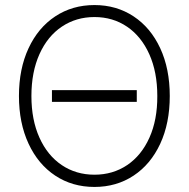

<svg xmlns="http://www.w3.org/2000/svg" viewBox="-20 -737 754 767"><path d="M526.4 -330.1H187.5V-377H526.4ZM357.4 9.8Q269 9.8 200.7 -35.4Q132.3 -80.6 94 -163.1Q55.7 -245.6 55.7 -353.5Q55.7 -461.9 94 -544.2Q132.3 -626.5 200.7 -671.6Q269 -716.8 357.4 -716.8Q445.3 -716.8 513.7 -671.6Q582 -626.5 620.1 -544.2Q658.2 -461.9 658.2 -353.5Q658.2 -245.1 620.1 -162.8Q582 -80.6 513.7 -35.4Q445.3 9.8 357.4 9.8ZM357.4 -668.9Q284.2 -668.9 227.1 -630.6Q169.9 -592.3 137.7 -520.8Q105.5 -449.2 105.5 -353.5Q105.5 -258.3 137.5 -187.3Q169.4 -116.2 226.6 -77.6Q283.7 -39.1 357.4 -39.1Q430.7 -39.1 487.8 -77.4Q544.9 -115.7 576.9 -187Q608.9 -258.3 608.4 -353.5Q608.4 -449.2 576.4 -520.5Q544.4 -591.8 487.5 -630.4Q430.7 -668.9 357.4 -668.9Z"/></svg>

Font: Pretendard GOV ExtraLight
Style: Regular
Weight: 200
Designer: Base glyphs from Inter by Rasmus Andersson; Hangeul glyphs from Noto Sans CJK(Source Han Sans) by Jang Soo-young and Kan
Foundry: Kil Hyung-jin
Version: Version 1.309